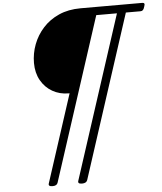

<svg xmlns="http://www.w3.org/2000/svg" viewBox="-80 -1066 1290 1525"><g transform="rotate(-5 565.0 -304.0)"><path d="M276 390Q240 390 248 366L475 -333H467Q396 -333 338.5 -366Q281 -399 247.5 -458.5Q214 -518 214 -597Q214 -673 241 -744.5Q268 -816 320 -873.5Q372 -931 447.5 -964.5Q523 -998 620 -998H1113Q1125 -998 1128.5 -991Q1132 -984 1125 -966Q1120 -948 1112.5 -940.5Q1105 -933 1093 -933H976L554 366Q546 390 511 390Q475 390 483 366L905 -933H740L318 366Q311 390 276 390Z"/></g></svg>

Font: Playwrite US Trad Light
Style: Regular
Weight: 300
Designer: Veronika Burian, José Scaglione
Foundry: TypeTogether
Version: Version 1.003